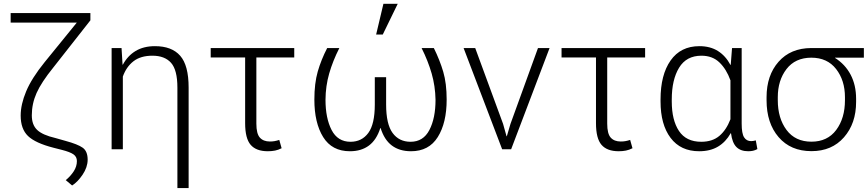

<svg xmlns="http://www.w3.org/2000/svg" viewBox="-20 -779 4532 1002"><path d="M451.7 -710.9V-672.9L258.3 -426.8Q195.8 -349.6 170.9 -293.7Q146 -237.8 146 -177.2Q146 -127.4 174.1 -100.8Q202.1 -74.2 269.5 -58.6L322.8 -43.5Q385.7 -26.4 411.6 -8.1Q437.5 10.3 437.5 54.7Q437 94.2 411.1 132.6Q385.3 170.9 356.4 189L323.2 161.1Q348.1 140.6 364.7 115.2Q381.3 89.8 381.3 61.5Q381.3 39.1 363.5 26.6Q345.7 14.2 303.7 3.4L259.8 -7.8Q164.6 -32.2 126.2 -69.1Q87.9 -106 87.9 -175.8Q87.9 -233.9 116.5 -302.2Q145 -370.6 213.4 -455.1L380.9 -661.1H35.6V-710.9Z M614.3 -528.3 619.6 -441.4H621.1Q646 -487.8 687.7 -512.9Q729.5 -538.1 788.6 -538.1Q876.5 -538.1 920.4 -488Q964.4 -438 964.4 -321.8V202.6H905.8V-321.3Q905.8 -414.1 872.6 -451.2Q839.4 -488.3 775.4 -488.3Q713.9 -488.3 676.5 -459.2Q639.2 -430.2 621.1 -379.4V0H562.5V-528.3Z M1515.6 -479H1317.9V-133.8Q1317.9 -81.1 1336.2 -60.8Q1354.5 -40.5 1388.7 -40.5Q1401.9 -40.5 1412.8 -42.5Q1423.8 -44.4 1437.5 -48.8L1449.7 -5.4Q1432.6 3.4 1415.5 6.8Q1398.4 10.3 1377.9 10.3Q1316.9 10.3 1288.1 -23.2Q1259.3 -56.6 1259.3 -136.2V-479H1079.6V-528.3H1515.6Z M1751 -528.3Q1716.8 -460.9 1698 -395.5Q1679.2 -330.1 1678.7 -258.3Q1678.7 -162.6 1710.4 -100.8Q1742.2 -39.1 1809.1 -39.1Q1868.2 -39.1 1902.1 -85.2Q1936 -131.3 1936 -233.4V-376H1995.1V-233.4Q1995.1 -131.3 2028.8 -85.2Q2062.5 -39.1 2122.6 -39.1Q2189 -39.1 2220.9 -100.6Q2252.9 -162.1 2252.9 -258.3Q2251.5 -330.1 2232.7 -395.5Q2213.9 -460.9 2180.2 -528.3H2244.1Q2275.4 -464.8 2293.2 -404.3Q2311 -343.8 2311 -259.3Q2311 -137.7 2264.6 -63.7Q2218.3 10.3 2125 10.3Q2064.9 10.3 2025.1 -19.5Q1985.4 -49.3 1966.3 -110.8H1964.8Q1945.3 -49.3 1905.5 -19.5Q1865.7 10.3 1806.2 10.3Q1712.4 10.3 1666.5 -63.7Q1620.6 -137.7 1620.6 -259.3Q1620.6 -344.2 1638.2 -405.5Q1655.8 -466.8 1687.5 -528.3ZM1981 -759.3H2055.7L1977.5 -598.6H1942.9Z M2605.5 -132.3 2623.5 -67.9H2625L2644 -132.3L2787.6 -528.3H2848.1L2647.5 0H2600.6L2399.4 -528.3H2460Z M3346.7 -479H3148.9V-133.8Q3148.9 -81.1 3167.2 -60.8Q3185.5 -40.5 3219.7 -40.5Q3232.9 -40.5 3243.9 -42.5Q3254.9 -44.4 3268.6 -48.8L3280.8 -5.4Q3263.7 3.4 3246.6 6.8Q3229.5 10.3 3209 10.3Q3147.9 10.3 3119.1 -23.2Q3090.3 -56.6 3090.3 -136.2V-479H2910.6V-528.3H3346.7Z M3850.6 -528.3V-133.8Q3850.6 -82 3863.3 -62.3Q3876 -42.5 3899.9 -42.5Q3906.2 -42.5 3911.6 -43.5Q3917 -44.4 3924.3 -46.4L3932.6 -1Q3920.9 5.4 3909.7 7.8Q3898.4 10.3 3884.8 10.3Q3845.2 10.3 3823.2 -11.7Q3801.3 -33.7 3794.9 -83.5L3793.5 -84Q3767.6 -38.1 3727.1 -13.9Q3686.5 10.3 3628.9 10.3Q3532.2 10.3 3479.7 -59.3Q3427.2 -128.9 3427.2 -249.5V-259.8Q3427.2 -388.7 3479.7 -463.4Q3532.2 -538.1 3629.9 -538.1Q3686.5 -538.1 3726.6 -512.9Q3766.6 -487.8 3792 -440.4H3793.5L3800.3 -528.3ZM3485.8 -249.5Q3485.8 -151.9 3523.4 -95.5Q3561 -39.1 3639.6 -39.1Q3697.8 -39.1 3734.1 -69.8Q3770.5 -100.6 3792 -156.7V-359.9Q3771 -418 3734.6 -453.1Q3698.2 -488.3 3640.6 -488.3Q3562 -488.3 3523.9 -425.5Q3485.8 -362.8 3485.8 -259.8Z M4488.3 -478H4337.9V-476.6Q4390.6 -443.4 4419.2 -389.2Q4447.8 -335 4447.8 -263.2V-247.1Q4447.8 -134.8 4384.5 -62.5Q4321.3 9.8 4214.8 9.8Q4106.4 9.8 4043.5 -63.2Q3980.5 -136.2 3980.5 -255.9V-272Q3980.5 -385.7 4043.2 -456.8Q4106 -527.8 4213.4 -528.3H4488.3ZM4039.1 -255.9Q4039.1 -162.1 4084.7 -100.8Q4130.4 -39.6 4214.8 -39.6Q4298.3 -39.6 4344 -100.8Q4389.6 -162.1 4389.6 -255.9V-272Q4389.6 -359.4 4343.5 -418.7Q4297.4 -478 4213.9 -478H4213.4Q4129.9 -477.5 4084.5 -418.5Q4039.1 -359.4 4039.1 -272Z"/></svg>

Font: Roboto Web
Style: Light
Weight: 300
Designer: Google
Version: Version 1.200310; 2013